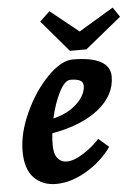

<svg xmlns="http://www.w3.org/2000/svg" viewBox="-53 -769 597 824"><g transform="rotate(-5 245.5 -356.5)"><path d="M24 -138Q24 -216 64.5 -304Q105 -392 164 -452Q223 -512 273 -512Q352 -512 392.5 -490Q433 -468 433 -425Q433 -345 360 -286Q287 -227 158 -204Q155 -179 155 -154Q155 -115 170 -96.5Q185 -78 210 -78Q240 -78 280.5 -103.5Q321 -129 352 -163L396 -125Q353 -64 286 -25Q219 14 156 14Q97 14 60.5 -23.5Q24 -61 24 -138ZM310 -396Q310 -411 297 -418.5Q284 -426 255 -426Q231 -426 207 -379.5Q183 -333 168 -267Q232 -282 271 -319.5Q310 -357 310 -396ZM491 -677 335 -550H264L148 -686L191 -727L313 -629L463 -719Z"/></g></svg>

Font: Andada Pro ExtraBold
Style: Italic
Weight: 800
Italic angle: -6.99998°
Designer: Carolina Giovagnoli
Foundry: Huerta Tipografica
Version: Version 3.005; ttfautohint (v1.8.4)